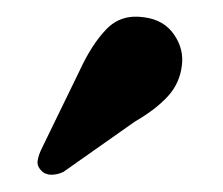

<svg xmlns="http://www.w3.org/2000/svg" viewBox="-20 -711 265 228"><path d="M74.5 -627Q89 -658.5 106.5 -676.5Q124 -694.5 151 -690.5Q174.5 -687.5 186.5 -670.2Q198.5 -653 196 -633.5Q193.5 -612 179.2 -596.5Q165 -581 140 -566.5L55.5 -507Q48.5 -503.5 41 -503.5Q33.5 -503.5 29 -508.5Q23.5 -514 24.8 -520.8Q26 -527.5 29.5 -534.5Z"/></svg>

Font: Fraunces 72pt S050 SemiBold
Style: Regular
Weight: 600
Version: Version 1.000; ttfautohint (v1.8.3)